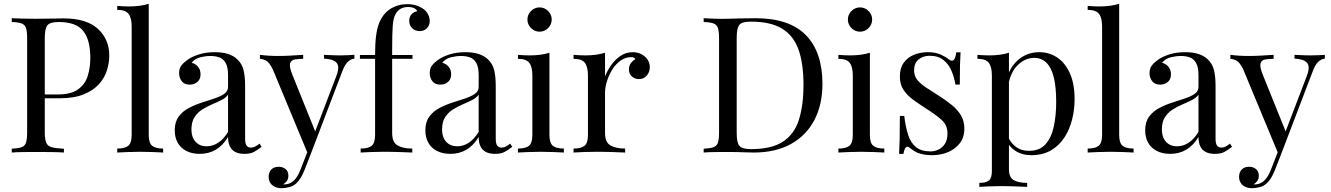

<svg xmlns="http://www.w3.org/2000/svg" viewBox="-20 -804 7013 1012"><path d="M42 -708Q63 -707 97 -706Q131 -705 164 -705Q211 -705 254 -706Q297 -707 315 -707Q436 -707 496 -652Q556 -597 556 -510Q556 -474 544 -434.5Q532 -395 502.5 -361.5Q473 -328 422 -307Q371 -286 293 -286H197V-306H283Q354 -306 391.5 -333Q429 -360 442.5 -404Q456 -448 456 -499Q456 -594 418.5 -641Q381 -688 290 -688Q244 -688 230 -671Q216 -654 216 -602V-106Q216 -70 223.5 -52Q231 -34 253 -28Q275 -22 317 -20V0Q291 -2 251 -2.5Q211 -3 170 -3Q131 -3 97 -2.5Q63 -2 42 0V-20Q76 -22 93.5 -28Q111 -34 117 -52Q123 -70 123 -106V-602Q123 -639 117 -656.5Q111 -674 93.5 -680.5Q76 -687 42 -688Z M764 -784V-93Q764 -51 781.5 -36Q799 -21 840 -21V0Q823 -1 788.5 -2.5Q754 -4 719 -4Q685 -4 650 -2.5Q615 -1 598 0V-21Q639 -21 656.5 -36Q674 -51 674 -93V-664Q674 -709 658 -730.5Q642 -752 598 -752V-773Q630 -770 660 -770Q689 -770 715.5 -773.5Q742 -777 764 -784Z M1033 7Q992 7 962 -8.5Q932 -24 916.5 -52Q901 -80 901 -117Q901 -161 921.5 -189Q942 -217 974 -234Q1006 -251 1041.5 -262.5Q1077 -274 1109 -284.5Q1141 -295 1161.5 -309Q1182 -323 1182 -346V-408Q1182 -450 1169.5 -472Q1157 -494 1136 -501.5Q1115 -509 1089 -509Q1064 -509 1035.5 -502Q1007 -495 990 -473Q1009 -469 1023 -453Q1037 -437 1037 -412Q1037 -387 1021 -372.5Q1005 -358 980 -358Q951 -358 937.5 -376.5Q924 -395 924 -418Q924 -444 937 -460Q950 -476 970 -490Q993 -506 1029.5 -517.5Q1066 -529 1112 -529Q1153 -529 1182 -519.5Q1211 -510 1230 -492Q1256 -468 1264 -433.5Q1272 -399 1272 -351V-73Q1272 -48 1279.5 -37Q1287 -26 1303 -26Q1314 -26 1324 -31Q1334 -36 1348 -47L1359 -30Q1338 -14 1319 -3.5Q1300 7 1268 7Q1239 7 1220 -3Q1201 -13 1191.5 -32.5Q1182 -52 1182 -82Q1155 -37 1117.5 -15Q1080 7 1033 7ZM1069 -33Q1102 -33 1130.5 -52Q1159 -71 1182 -109V-305Q1170 -288 1147 -276.5Q1124 -265 1097 -253.5Q1070 -242 1045.5 -226.5Q1021 -211 1005 -186Q989 -161 989 -121Q989 -81 1010.5 -57Q1032 -33 1069 -33Z M1848 -515V-495Q1829 -493 1813 -478Q1797 -463 1783 -425L1619 5H1602L1418 -438Q1399 -477 1380.5 -485.5Q1362 -494 1350 -494V-515Q1372 -512 1396 -510.5Q1420 -509 1448 -509Q1479 -509 1513.5 -511Q1548 -513 1578 -515V-494Q1553 -494 1533.5 -490.5Q1514 -487 1509 -469.5Q1504 -452 1521 -410L1644 -105L1638 -103L1752 -401Q1765 -434 1762.5 -453.5Q1760 -473 1742 -483Q1724 -493 1688 -495V-515Q1706 -514 1719 -513.5Q1732 -513 1744.5 -512.5Q1757 -512 1772 -512Q1795 -512 1813.5 -513Q1832 -514 1848 -515ZM1619 5 1585 92Q1575 117 1564.5 134Q1554 151 1542 162Q1526 177 1504 182.5Q1482 188 1464 188Q1445 188 1429.5 181Q1414 174 1405 160.5Q1396 147 1396 128Q1396 104 1410 89.5Q1424 75 1449 75Q1470 75 1485 87Q1500 99 1500 122Q1500 139 1492 150Q1484 161 1473 167Q1475 168 1476.5 168Q1478 168 1479 168Q1506 168 1527 149.5Q1548 131 1564 90L1600 -3Z M2127 -782Q2155 -782 2176.5 -774.5Q2198 -767 2214 -755Q2229 -743 2237 -727Q2245 -711 2245 -693Q2245 -670 2230 -655Q2215 -640 2192 -640Q2170 -640 2153.5 -654.5Q2137 -669 2137 -694Q2137 -715 2148.5 -728Q2160 -741 2179 -745Q2176 -754 2163.5 -760.5Q2151 -767 2130 -767Q2107 -767 2090.5 -757Q2074 -747 2065 -730Q2053 -709 2050 -667.5Q2047 -626 2047 -540V-514H2154V-494H2047V-103Q2047 -54 2075.5 -37.5Q2104 -21 2153 -21V0Q2130 -1 2088 -2.5Q2046 -4 1999 -4Q1965 -4 1931.5 -2.5Q1898 -1 1881 0V-21Q1922 -21 1939.5 -36Q1957 -51 1957 -93V-494H1877V-514H1957Q1957 -573 1962 -613Q1967 -653 1978 -681.5Q1989 -710 2008 -732Q2028 -755 2059 -768.5Q2090 -782 2127 -782Z M2354 7Q2313 7 2283 -8.5Q2253 -24 2237.5 -52Q2222 -80 2222 -117Q2222 -161 2242.5 -189Q2263 -217 2295 -234Q2327 -251 2362.5 -262.5Q2398 -274 2430 -284.5Q2462 -295 2482.5 -309Q2503 -323 2503 -346V-408Q2503 -450 2490.5 -472Q2478 -494 2457 -501.5Q2436 -509 2410 -509Q2385 -509 2356.5 -502Q2328 -495 2311 -473Q2330 -469 2344 -453Q2358 -437 2358 -412Q2358 -387 2342 -372.5Q2326 -358 2301 -358Q2272 -358 2258.5 -376.5Q2245 -395 2245 -418Q2245 -444 2258 -460Q2271 -476 2291 -490Q2314 -506 2350.5 -517.5Q2387 -529 2433 -529Q2474 -529 2503 -519.5Q2532 -510 2551 -492Q2577 -468 2585 -433.5Q2593 -399 2593 -351V-73Q2593 -48 2600.5 -37Q2608 -26 2624 -26Q2635 -26 2645 -31Q2655 -36 2669 -47L2680 -30Q2659 -14 2640 -3.5Q2621 7 2589 7Q2560 7 2541 -3Q2522 -13 2512.5 -32.5Q2503 -52 2503 -82Q2476 -37 2438.5 -15Q2401 7 2354 7ZM2390 -33Q2423 -33 2451.5 -52Q2480 -71 2503 -109V-305Q2491 -288 2468 -276.5Q2445 -265 2418 -253.5Q2391 -242 2366.5 -226.5Q2342 -211 2326 -186Q2310 -161 2310 -121Q2310 -81 2331.5 -57Q2353 -33 2390 -33Z M2824 -765Q2850 -765 2869 -746Q2888 -727 2888 -701Q2888 -675 2869 -656Q2850 -637 2824 -637Q2798 -637 2779 -656Q2760 -675 2760 -701Q2760 -727 2779 -746Q2798 -765 2824 -765ZM2876 -526V-93Q2876 -51 2893.5 -36Q2911 -21 2952 -21V0Q2935 -1 2900.5 -2.5Q2866 -4 2831 -4Q2797 -4 2762 -2.5Q2727 -1 2710 0V-21Q2751 -21 2768.5 -36Q2786 -51 2786 -93V-406Q2786 -451 2770 -472.5Q2754 -494 2710 -494V-515Q2742 -512 2772 -512Q2801 -512 2827.5 -515.5Q2854 -519 2876 -526Z M3314 -529Q3341 -529 3361.5 -518Q3382 -507 3393.5 -489.5Q3405 -472 3405 -450Q3405 -425 3389.5 -406Q3374 -387 3348 -387Q3327 -387 3311 -400.5Q3295 -414 3295 -439Q3295 -458 3305.5 -471.5Q3316 -485 3329 -493Q3322 -503 3308 -503Q3277 -503 3251 -484.5Q3225 -466 3207 -437Q3189 -408 3179 -375.5Q3169 -343 3169 -315V-103Q3169 -54 3197.5 -37.5Q3226 -21 3275 -21V0Q3252 -1 3210 -2.5Q3168 -4 3121 -4Q3087 -4 3053.5 -2.5Q3020 -1 3003 0V-21Q3044 -21 3061.5 -36Q3079 -51 3079 -93V-406Q3079 -451 3063 -472.5Q3047 -494 3003 -494V-515Q3035 -512 3065 -512Q3094 -512 3120.5 -515.5Q3147 -519 3169 -526V-401Q3180 -430 3200.5 -459.5Q3221 -489 3250 -509Q3279 -529 3314 -529Z M3962 -708Q4141 -708 4228 -618.5Q4315 -529 4315 -362Q4315 -253 4272.5 -171.5Q4230 -90 4149 -45Q4068 0 3953 0Q3938 0 3913 -1Q3888 -2 3861.5 -2.5Q3835 -3 3813 -3Q3778 -3 3744 -2.5Q3710 -2 3689 0V-20Q3723 -22 3740.5 -28Q3758 -34 3764 -52Q3770 -70 3770 -106V-602Q3770 -639 3764 -656.5Q3758 -674 3740.5 -680.5Q3723 -687 3689 -688V-708Q3710 -707 3744 -705.5Q3778 -704 3811 -705Q3846 -706 3890 -707Q3934 -708 3962 -708ZM3937 -690Q3891 -690 3877 -673Q3863 -656 3863 -604V-104Q3863 -52 3877.5 -35Q3892 -18 3938 -18Q4047 -18 4107 -57.5Q4167 -97 4191 -173Q4215 -249 4215 -358Q4215 -470 4188.5 -543.5Q4162 -617 4101.5 -653.5Q4041 -690 3937 -690Z M4513 -765Q4539 -765 4558 -746Q4577 -727 4577 -701Q4577 -675 4558 -656Q4539 -637 4513 -637Q4487 -637 4468 -656Q4449 -675 4449 -701Q4449 -727 4468 -746Q4487 -765 4513 -765ZM4565 -526V-93Q4565 -51 4582.5 -36Q4600 -21 4641 -21V0Q4624 -1 4589.5 -2.5Q4555 -4 4520 -4Q4486 -4 4451 -2.5Q4416 -1 4399 0V-21Q4440 -21 4457.5 -36Q4475 -51 4475 -93V-406Q4475 -451 4459 -472.5Q4443 -494 4399 -494V-515Q4431 -512 4461 -512Q4490 -512 4516.5 -515.5Q4543 -519 4565 -526Z M4871 -529Q4911 -529 4939 -516Q4967 -503 4980 -492Q5013 -465 5020 -528H5043Q5041 -500 5040 -461.5Q5039 -423 5039 -358H5016Q5010 -395 4995.5 -430Q4981 -465 4953 -487.5Q4925 -510 4880 -510Q4845 -510 4821.5 -490.5Q4798 -471 4798 -433Q4798 -403 4816 -381.5Q4834 -360 4863 -341.5Q4892 -323 4926 -301Q4964 -277 4995 -252Q5026 -227 5044.5 -197Q5063 -167 5063 -126Q5063 -80 5039 -49Q5015 -18 4976.5 -2Q4938 14 4892 14Q4870 14 4850.5 10.5Q4831 7 4813 0Q4803 -5 4792.5 -12Q4782 -19 4772 -27Q4762 -35 4754 -26.5Q4746 -18 4742 7H4719Q4721 -25 4722 -71Q4723 -117 4723 -193H4746Q4753 -137 4766 -95Q4779 -53 4807 -29.5Q4835 -6 4885 -6Q4905 -6 4925.5 -15Q4946 -24 4960 -45Q4974 -66 4974 -101Q4974 -145 4942 -173Q4910 -201 4861 -232Q4825 -255 4793.5 -278Q4762 -301 4742.5 -330Q4723 -359 4723 -400Q4723 -445 4743.5 -473.5Q4764 -502 4798 -515.5Q4832 -529 4871 -529Z M5298 -526V88Q5298 131 5323.5 145.5Q5349 160 5394 160V181Q5372 180 5333 178.5Q5294 177 5250 177Q5219 177 5188.5 178.5Q5158 180 5142 181V160Q5178 160 5193 147Q5208 134 5208 98V-406Q5208 -451 5192 -472.5Q5176 -494 5132 -494V-515Q5164 -512 5194 -512Q5223 -512 5249.5 -515.5Q5276 -519 5298 -526ZM5458 -529Q5511 -529 5553 -500.5Q5595 -472 5619.5 -417Q5644 -362 5644 -281Q5644 -227 5631 -174.5Q5618 -122 5590.5 -79.5Q5563 -37 5519.5 -11.5Q5476 14 5415 14Q5368 14 5333.5 -8Q5299 -30 5287 -61L5297 -75Q5311 -47 5337.5 -28Q5364 -9 5404 -9Q5460 -9 5491 -44Q5522 -79 5534.5 -137.5Q5547 -196 5547 -267Q5547 -347 5534 -398Q5521 -449 5495 -474Q5469 -499 5431 -499Q5382 -499 5342 -458.5Q5302 -418 5291 -336L5279 -350Q5290 -435 5339.5 -482Q5389 -529 5458 -529Z M5879 -784V-93Q5879 -51 5896.5 -36Q5914 -21 5955 -21V0Q5938 -1 5903.5 -2.5Q5869 -4 5834 -4Q5800 -4 5765 -2.5Q5730 -1 5713 0V-21Q5754 -21 5771.5 -36Q5789 -51 5789 -93V-664Q5789 -709 5773 -730.5Q5757 -752 5713 -752V-773Q5745 -770 5775 -770Q5804 -770 5830.5 -773.5Q5857 -777 5879 -784Z M6148 7Q6107 7 6077 -8.5Q6047 -24 6031.5 -52Q6016 -80 6016 -117Q6016 -161 6036.5 -189Q6057 -217 6089 -234Q6121 -251 6156.5 -262.5Q6192 -274 6224 -284.5Q6256 -295 6276.5 -309Q6297 -323 6297 -346V-408Q6297 -450 6284.5 -472Q6272 -494 6251 -501.5Q6230 -509 6204 -509Q6179 -509 6150.5 -502Q6122 -495 6105 -473Q6124 -469 6138 -453Q6152 -437 6152 -412Q6152 -387 6136 -372.5Q6120 -358 6095 -358Q6066 -358 6052.5 -376.5Q6039 -395 6039 -418Q6039 -444 6052 -460Q6065 -476 6085 -490Q6108 -506 6144.5 -517.5Q6181 -529 6227 -529Q6268 -529 6297 -519.5Q6326 -510 6345 -492Q6371 -468 6379 -433.5Q6387 -399 6387 -351V-73Q6387 -48 6394.5 -37Q6402 -26 6418 -26Q6429 -26 6439 -31Q6449 -36 6463 -47L6474 -30Q6453 -14 6434 -3.5Q6415 7 6383 7Q6354 7 6335 -3Q6316 -13 6306.5 -32.5Q6297 -52 6297 -82Q6270 -37 6232.5 -15Q6195 7 6148 7ZM6184 -33Q6217 -33 6245.5 -52Q6274 -71 6297 -109V-305Q6285 -288 6262 -276.5Q6239 -265 6212 -253.5Q6185 -242 6160.5 -226.5Q6136 -211 6120 -186Q6104 -161 6104 -121Q6104 -81 6125.5 -57Q6147 -33 6184 -33Z M6963 -515V-495Q6944 -493 6928 -478Q6912 -463 6898 -425L6734 5H6717L6533 -438Q6514 -477 6495.5 -485.5Q6477 -494 6465 -494V-515Q6487 -512 6511 -510.5Q6535 -509 6563 -509Q6594 -509 6628.5 -511Q6663 -513 6693 -515V-494Q6668 -494 6648.5 -490.5Q6629 -487 6624 -469.5Q6619 -452 6636 -410L6759 -105L6753 -103L6867 -401Q6880 -434 6877.5 -453.5Q6875 -473 6857 -483Q6839 -493 6803 -495V-515Q6821 -514 6834 -513.5Q6847 -513 6859.5 -512.5Q6872 -512 6887 -512Q6910 -512 6928.5 -513Q6947 -514 6963 -515ZM6734 5 6700 92Q6690 117 6679.5 134Q6669 151 6657 162Q6641 177 6619 182.5Q6597 188 6579 188Q6560 188 6544.5 181Q6529 174 6520 160.5Q6511 147 6511 128Q6511 104 6525 89.5Q6539 75 6564 75Q6585 75 6600 87Q6615 99 6615 122Q6615 139 6607 150Q6599 161 6588 167Q6590 168 6591.5 168Q6593 168 6594 168Q6621 168 6642 149.5Q6663 131 6679 90L6715 -3Z"/></svg>

Font: Playfair Display
Style: Regular
Weight: 400
Designer: Claus Eggers Sørensen
Foundry: Claus Eggers Sørensen
Version: Version 1.203